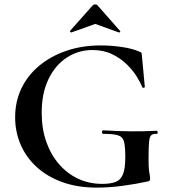

<svg xmlns="http://www.w3.org/2000/svg" viewBox="-20 -843 771 875"><path d="M421 12Q333 12 264 -13Q195 -38 147 -82Q99 -126 74 -184.1Q49 -242.3 49 -307.7Q49 -381 78 -441Q107 -501 160 -544.5Q213 -588 284 -612Q355 -636 439 -636Q486 -636 534 -629Q582 -622 612 -609Q622.9 -605.4 624.4 -602.7Q626 -600 627 -586L640 -447Q640 -444 635 -443Q630 -442 628 -446Q621 -465 603.5 -493.5Q586 -522 558 -549.5Q530 -577 491 -596Q452 -615 401 -615Q337 -615 284.3 -580.5Q231.5 -546 200.8 -481.9Q170 -417.8 170 -329Q170 -257 190.5 -198Q211 -139 248.5 -95.5Q286 -52 336 -28.5Q386 -5 446 -5Q484 -5 507 -14Q530 -23 540.5 -49Q551 -75 551 -126Q551 -174 545.4 -196.5Q539.9 -219 518.9 -226Q497.9 -233 450.9 -233Q445 -233 445 -241Q445 -249 450 -249Q520 -245 576.2 -244.5Q632.3 -244 694 -247Q698 -247 698.5 -240Q699 -233 694 -233Q676.9 -234 669 -226.5Q661.1 -219 659.1 -194Q657 -169 657 -116Q657 -83 659 -67Q661 -51 662.5 -43.5Q664 -36 664 -28Q664 -22 662 -20Q660 -18 653 -16Q598 -4 537.5 4Q477 12 421 12ZM299 -702 402 -818Q407 -823 414 -823Q421 -823 425 -818L527 -702.2Q530 -701 527 -697.5Q524 -694 522 -695L414 -734L305 -695Q304 -694 300.5 -697.5Q297 -701 299 -702Z"/></svg>

Font: Cormorant Garamond Light
Style: Regular
Weight: 300
Designer: Christian Thalmann (Catharsis Fonts)
Foundry: Catharsis Fonts
Version: Version 4.001